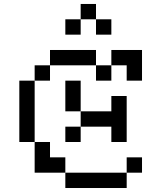

<svg xmlns="http://www.w3.org/2000/svg" viewBox="-20 -943 732 963"><path d="M76.9 -538.5H153.8V-461.5H76.9ZM76.9 -461.5H153.8V-384.6H76.9ZM76.9 -384.6H153.8V-307.7H76.9ZM76.9 -307.7H153.8V-230.8H76.9ZM153.8 -230.8H230.8V-153.8H153.8ZM153.8 -153.8H230.8V-76.9H153.8ZM230.8 -153.8H307.7V-76.9H230.8ZM307.7 -76.9H384.6V0H307.7ZM384.6 -76.9H461.5V0H384.6ZM461.5 -76.9H538.5V0H461.5ZM538.5 -76.9H615.4V0H538.5ZM615.4 -153.8H692.3V-76.9H615.4ZM153.8 -615.4H230.8V-538.5H153.8ZM230.8 -692.3H307.7V-615.4H230.8ZM307.7 -692.3H384.6V-615.4H307.7ZM384.6 -692.3H461.5V-615.4H384.6ZM461.5 -615.4H538.5V-538.5H461.5ZM538.5 -692.3H615.4V-615.4H538.5ZM615.4 -692.3H692.3V-615.4H615.4ZM615.4 -615.4H692.3V-538.5H615.4ZM307.7 -538.5H384.6V-461.5H307.7ZM307.7 -461.5H384.6V-384.6H307.7ZM384.6 -384.6H461.5V-307.7H384.6ZM307.7 -307.7H384.6V-230.8H307.7ZM461.5 -384.6H538.5V-307.7H461.5ZM538.5 -461.5H615.4V-384.6H538.5ZM538.5 -384.6H615.4V-307.7H538.5ZM538.5 -307.7H615.4V-230.8H538.5ZM384.6 -923.1H461.5V-846.2H384.6ZM461.5 -846.2H538.5V-769.2H461.5ZM307.7 -846.2H384.6V-769.2H307.7Z"/></svg>

Font: Jacquarda Bastarda 9
Style: Regular
Weight: 400
Designer: Sarah Cadigan-Fried
Version: Version 1.000; ttfautohint (v1.8.4.7-5d5b)